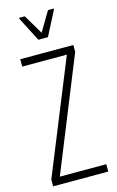

<svg xmlns="http://www.w3.org/2000/svg" viewBox="-135 -953 613 1006"><g transform="rotate(-15 171.5 -449.5)"><path d="M22 0V-37L270 -648H28V-688H316V-651L69 -40H321V0ZM146 -762 78 -894V-899H109L172 -793L235 -899H266V-894L198 -762Z"/></g></svg>

Font: Saira ExtraCondensed ExtraLight
Style: Regular
Weight: 250
Width: 2
Designer: Hector Gatti with collaboration of the Omnibus-Type team
Foundry: Omnibus-Type
Version: Version 1.101